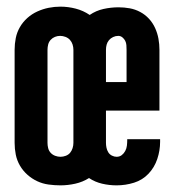

<svg xmlns="http://www.w3.org/2000/svg" viewBox="-20 -550 540 578"><path d="M162 8Q144 8 126 5.5Q108 3 92 -4.5Q76 -12 62.5 -24Q49 -36 40 -51.5Q31 -67 27.5 -84.5Q24 -102 24 -120V-400Q24 -418 27.5 -435.5Q31 -453 40 -468.5Q49 -484 62.5 -496Q76 -508 92.5 -515.5Q109 -523 126.5 -526.5Q144 -530 162 -530Q185 -530 208 -524Q231 -518 250 -505Q269 -518 291.5 -523Q314 -528 337 -528Q354 -528 370.5 -525Q387 -522 402 -514Q417 -506 428.5 -493.5Q440 -481 447 -465.5Q454 -450 457 -433.5Q460 -417 460 -400V-217H299V-120Q299 -113 300.5 -105.5Q302 -98 306 -91.5Q310 -85 317 -81.5Q324 -78 331 -78Q340 -78 346.5 -83Q353 -88 357 -95.5Q361 -103 362 -111.5Q363 -120 363 -128Q363 -129 363 -129.5Q363 -130 363 -131H462Q462 -129 462 -127Q462 -125 462 -123Q462 -97 453.5 -71.5Q445 -46 427 -27Q409 -8 383.5 0Q358 8 331 8Q309 8 287.5 3Q266 -2 248 -14Q229 -2 206.5 3Q184 8 162 8ZM299 -303H361V-400Q361 -407 360.5 -414Q360 -421 357 -427Q354 -433 348.5 -437.5Q343 -442 336 -442Q328 -442 320.5 -438.5Q313 -435 308 -429Q303 -423 301 -415.5Q299 -408 299 -400ZM162 -78Q170 -78 178 -81Q186 -84 191 -90Q196 -96 198.5 -104Q201 -112 201 -120V-400Q201 -408 198.5 -416Q196 -424 190.5 -430Q185 -436 177 -439Q169 -442 161 -442Q153 -442 145.5 -439Q138 -436 132.5 -430Q127 -424 125 -416Q123 -408 123 -400V-120Q123 -112 125 -104Q127 -96 132.5 -90Q138 -84 146 -81Q154 -78 162 -78Z"/></svg>

Font: Zed Mono Semibold
Style: Regular
Weight: 600
Monospace: yes
Designer: Belleve Invis
Foundry: Belleve Invis
Version: Version 1.0.0; ttfautohint (v1.8.4)